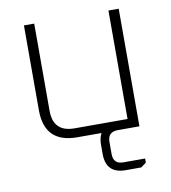

<svg xmlns="http://www.w3.org/2000/svg" viewBox="-79 -583 739 828"><g transform="rotate(-10 290.5 -169.5)"><path d="M81 -143V-515H126V-133Q126 -40 219 -40H451V-515H496V0H224Q81 0 81 -143ZM319 51Q319 -35 405 -35H432V0H401Q357 0 357 44V97Q357 141 401 141H496V159L473 176H405Q319 176 319 90Z"/></g></svg>

Font: Oxanium ExtraLight
Style: Regular
Weight: 200
Designer: Severin Meyer
Version: Version 2.000